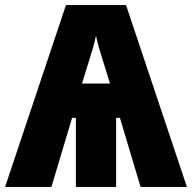

<svg xmlns="http://www.w3.org/2000/svg" viewBox="-25 -734 754 754"><path d="M470 -714 709 0H527L446 -271H431V0H273V-271H258L177 0H-5L234 -714ZM352 -594Q349 -579 345.5 -566Q342 -553 339 -542L297 -406H407L364 -545Q361 -555 358 -567.5Q355 -580 352 -594Z"/></svg>

Font: Noto Sans ExtraCondensed Black
Style: Regular
Weight: 900
Width: 2
Designer: Monotype Design Team
Foundry: Monotype Imaging Inc.
Version: Version 2.013; ttfautohint (v1.8.4.7-5d5b)